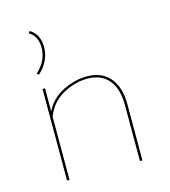

<svg xmlns="http://www.w3.org/2000/svg" viewBox="-101 -741 726 822"><g transform="rotate(-15 262.0 -330.0)"><path d="M429 -249V0H418V-249Q418 -321 385 -360Q352 -399 291 -399Q236 -399 182.5 -369.5Q129 -340 106 -280V0H95V-406H106V-304Q133 -357 186 -383Q239 -409 292 -409Q357 -409 393 -367Q429 -325 429 -249ZM88 -476Q111 -496 124 -522.5Q137 -549 137 -577Q137 -630 100 -651L106 -660Q148 -635 148 -577Q148 -547 134.5 -519Q121 -491 96 -469Z"/></g></svg>

Font: Ysabeau Hairline
Style: Regular
Weight: 100
Designer: Christian Thalmann (Catharsis Fonts)
Version: Version 0.003